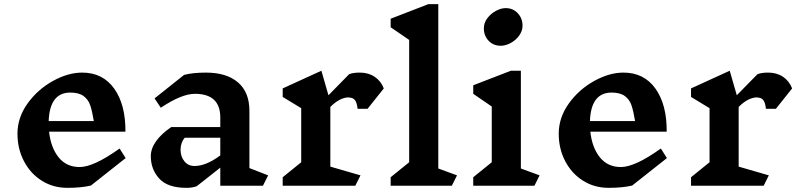

<svg xmlns="http://www.w3.org/2000/svg" viewBox="-20 -893 3831 923"><path d="M417 -1Q371 10 304 10Q235 10 180.5 -24.5Q126 -59 95 -118.5Q64 -178 64 -250Q64 -328 112.5 -395.5Q161 -463 234 -503.5Q307 -544 375 -544Q474 -544 529 -467Q584 -390 583 -260H216Q224 -184 261.5 -137Q299 -90 363 -90Q430 -90 555 -179L584 -133ZM214 -311H431Q423 -360 413.5 -387.5Q404 -415 381.5 -431.5Q359 -448 318 -448Q219 -448 214 -311Z M1244 0H1039V-87L926 2Q906 10 876 10Q786 10 745.5 -34.5Q705 -79 705 -142Q705 -179 730.5 -214.5Q756 -250 803 -282H1039V-328Q1039 -442 917 -442Q853 -442 753 -375L723 -420L865 -533Q907 -544 970 -544Q1069 -544 1124 -497Q1179 -450 1179 -360V-85L1269 -50ZM1039 -146V-231H868Q848 -207 848 -173Q848 -140 866.5 -117.5Q885 -95 915 -95Q971 -95 1039 -146Z M1568 -379V-92L1713 -50L1688 0H1339V-41L1428 -113V-373L1339 -427V-468L1525 -553L1559 -435L1658 -536Q1676 -544 1710 -544Q1751 -544 1781 -524Q1811 -504 1825 -468L1747 -370H1699Q1696 -399 1686.5 -411.5Q1677 -424 1658 -424V-425Q1614 -425 1568 -379Z M2152 0H1858V-41L1947 -113V-701L1858 -762V-803L2039 -873H2087V-83L2177 -50Z M2549 0H2255V-41L2344 -113V-381L2255 -442V-483L2436 -553H2484V-83L2574 -50ZM2492 -769Q2492 -744 2475.5 -721.5Q2459 -699 2434.5 -686Q2410 -673 2387 -673Q2352 -673 2329 -697Q2306 -721 2306 -757Q2306 -783 2322.5 -805Q2339 -827 2363.5 -840.5Q2388 -854 2411 -854Q2446 -854 2469 -829.5Q2492 -805 2492 -769Z M3019 -1Q2973 10 2906 10Q2837 10 2782.5 -24.5Q2728 -59 2697 -118.5Q2666 -178 2666 -250Q2666 -328 2714.5 -395.5Q2763 -463 2836 -503.5Q2909 -544 2977 -544Q3076 -544 3131 -467Q3186 -390 3185 -260H2818Q2826 -184 2863.5 -137Q2901 -90 2965 -90Q3032 -90 3157 -179L3186 -133ZM2816 -311H3033Q3025 -360 3015.5 -387.5Q3006 -415 2983.5 -431.5Q2961 -448 2920 -448Q2821 -448 2816 -311Z M3531 -379V-92L3676 -50L3651 0H3302V-41L3391 -113V-373L3302 -427V-468L3488 -553L3522 -435L3621 -536Q3639 -544 3673 -544Q3714 -544 3744 -524Q3774 -504 3788 -468L3710 -370H3662Q3659 -399 3649.5 -411.5Q3640 -424 3621 -424V-425Q3577 -425 3531 -379Z"/></svg>

Font: Inknut Antiqua SemiBold
Style: Regular
Weight: 600
Designer: Claus Eggers Sørensen
Foundry: Claus Eggers Sørensen
Version: Version 1.003; ttfautohint (v1.8.2) -l 8 -r 50 -G 200 -x 14 